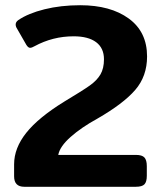

<svg xmlns="http://www.w3.org/2000/svg" viewBox="-20 -715 617 735"><path d="M34 -40V-86Q34 -148 80.5 -206.5Q127 -265 226 -326Q296 -368 323.5 -387.5Q351 -407 364.5 -430Q378 -453 378 -488Q378 -531 348 -553.5Q318 -576 262 -576Q182 -576 112 -538Q102 -532 95 -532Q88 -532 81 -543L46 -604Q40 -613 40 -621Q40 -631 50 -638Q88 -664 150.5 -679.5Q213 -695 287 -695Q403 -695 473 -644Q543 -593 543 -499Q543 -423 497.5 -370.5Q452 -318 353 -261Q291 -227 250 -190.5Q209 -154 203 -122H500Q524 -122 533 -112Q542 -102 542 -79V-42Q542 -19 533 -9.5Q524 0 500 0H73Q34 0 34 -40Z"/></svg>

Font: Mitr Medium
Style: Regular
Weight: 500
Designer: Thanarat Vachiruckul
Foundry: Cadson Demak
Version: Version 1.003